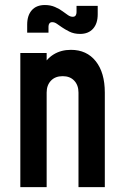

<svg xmlns="http://www.w3.org/2000/svg" viewBox="-20 -764 505 784"><path d="M63 0V-547.5H170.5V-465.5L151 -487Q168.5 -523 199 -541.8Q229.5 -560.5 269.5 -560.5Q334 -560.5 371 -514Q408 -467.5 408 -386V0H300.5V-386Q300.5 -416 283.2 -434.5Q266 -453 236 -453Q205.5 -453 188 -434.5Q170.5 -416 170.5 -386V0ZM307 -625.5Q282 -625.5 263.2 -635Q244.5 -644.5 233 -652.5Q221 -661 211.8 -667.2Q202.5 -673.5 193.5 -673.5Q185.5 -673.5 181.8 -668.5Q178 -663.5 178 -655.5V-630.5H91V-663.5Q91 -701 109.8 -722.2Q128.5 -743.5 163.5 -743.5Q186 -743.5 204.5 -735.5Q223 -727.5 235.5 -718Q247.5 -709.5 257.2 -702.5Q267 -695.5 277 -695.5Q285.5 -695.5 289 -701Q292.5 -706.5 292.5 -714V-740H379V-705.5Q379 -668 360 -646.8Q341 -625.5 307 -625.5Z"/></svg>

Font: Mohave SemiBold
Style: Regular
Weight: 600
Designer: Gumpita Rahayu
Foundry: Tokotype
Version: Version 2.003